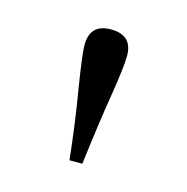

<svg xmlns="http://www.w3.org/2000/svg" viewBox="-54 -775 358 367"><g transform="rotate(15 125.0 -592.0)"><path d="M112.3 -460.9Q104.5 -534.2 92.8 -602.5Q83 -663.6 83 -681.2Q83 -723.1 124.5 -723.1Q167 -723.1 167 -682.1Q167 -660.6 157.7 -603Q149.4 -553.7 137.7 -460.9Z"/></g></svg>

Font: Elstob Light
Style: Regular
Weight: 300
Designer: Peter S. Baker
Version: Version 1.015